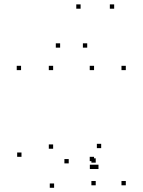

<svg xmlns="http://www.w3.org/2000/svg" viewBox="-20 -848 660 889"><path d="M423.2 -94.9V-114.9H403.2V-94.9ZM423.2 10V-10H403.2V10ZM562.5 10V-10H542.5V10ZM562.5 -523.3V-543.3H542.5V-523.3ZM415.5 -523.3V-543.3H395.5V-523.3ZM415.5 -101.9V-121.9H395.5V-101.9ZM79.5 -121.9V-141.9H59.5V-121.9ZM230.5 21.5V1.5H210.5V21.5ZM416 -65.4V-85.4H396V-65.4ZM436 -65.4V-85.4H416V-65.4ZM448.5 -162.1V-182.1H428.5V-162.1ZM298.2 -91.5V-111.5H278.2V-91.5ZM226 -159.3V-179.3H206V-159.3ZM226 -523.3V-543.3H206V-523.3ZM77.5 -523.3V-543.3H57.5V-523.3ZM353.2 -807.7V-827.7H333.2V-807.7ZM508.6 -807.7V-827.7H488.6V-807.7ZM383.8 -627.4V-647.4H363.8V-627.4ZM258.4 -627.4V-647.4H238.4V-627.4Z"/></svg>

Font: Monaspace Argon Dots Var
Style: Regular
Weight: 400
Designer: Riley Cran and the Lettermatic Team
Version: Version 1.100 (Monaspace Argon Dots)